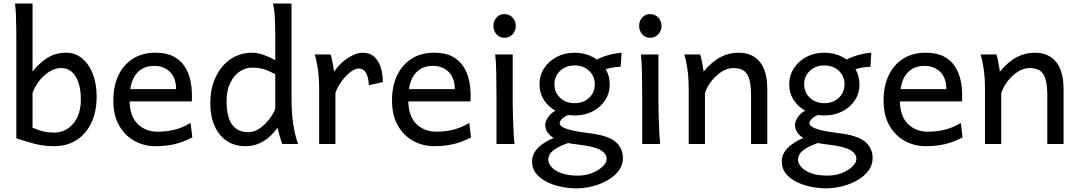

<svg xmlns="http://www.w3.org/2000/svg" viewBox="-20 -801 6002 1068"><path d="M63.5 -781.2H161.1Q161.1 -727.5 161.1 -666.7Q161.1 -606 161.1 -550.3Q161.1 -494.6 161.1 -454.8Q161.1 -415 161.1 -402.8Q195.3 -447.8 241.5 -477.8Q287.6 -507.8 349.1 -507.8Q398.4 -507.8 436.5 -476.6Q474.6 -445.3 496.1 -390.1Q517.6 -335 517.6 -263.7Q517.6 -180.2 488.3 -118.2Q459 -56.2 406 -22Q353 12.2 280.8 12.2Q221.7 12.2 169.4 -2Q117.2 -16.1 70.8 -31.7Q70.8 -51.8 70.8 -90.8Q70.8 -129.9 70.8 -180.7Q70.8 -231.4 70.8 -286.1Q70.8 -340.8 70.8 -392.8Q70.8 -444.8 70.8 -486.6Q70.8 -528.3 70.8 -551.8Q70.8 -586.9 70.6 -629.9Q70.3 -672.9 68.8 -713.4Q67.4 -753.9 63.5 -781.2ZM161.1 -285.6V-90.3Q197.3 -75.2 223.4 -69.3Q249.5 -63.5 280.8 -63.5Q345.7 -63.5 387.7 -113.8Q429.7 -164.1 429.7 -246.6Q429.7 -328.1 401.1 -375.2Q372.6 -422.4 319.8 -422.4Q274.4 -422.4 230.2 -384.5Q186 -346.7 161.1 -285.6Z M1046.9 -236.8H683.6V-305.2H959.5Q959.5 -368.2 925 -401.4Q890.6 -434.6 837.4 -434.6Q773.4 -434.6 737.1 -389.2Q700.7 -343.8 700.7 -246.6Q700.7 -156.2 744.9 -112.3Q789.1 -68.4 856.9 -68.4Q904.3 -68.4 950 -79.3Q995.6 -90.3 1040 -117.2L1049.8 -36.6Q998 -9.8 949.7 1.2Q901.4 12.2 844.7 12.2Q782.7 12.2 729.2 -16.6Q675.8 -45.4 643.1 -102.1Q610.4 -158.7 610.4 -241.7Q610.4 -322.8 638.9 -382.3Q667.5 -441.9 720 -474.9Q772.5 -507.8 844.7 -507.8Q905.3 -507.8 944.6 -487.3Q983.9 -466.8 1006.3 -432.6Q1028.8 -398.4 1038.1 -357.2Q1047.4 -315.9 1047.4 -274.9Q1047.4 -268.6 1047.4 -256.1Q1047.4 -243.7 1046.9 -236.8Z M1601.6 -781.2V-258.8Q1601.6 -166.5 1612.1 -103.8Q1622.6 -41 1638.2 0H1550.3Q1544.9 -12.7 1537.4 -38.1Q1529.8 -63.5 1523.4 -90.3Q1488.8 -41 1443.8 -14.4Q1398.9 12.2 1345.2 12.2Q1285.6 12.2 1241.7 -17.1Q1197.8 -46.4 1173.8 -99.9Q1149.9 -153.3 1149.9 -224.6Q1149.9 -311 1180.7 -374.5Q1211.4 -438 1263.9 -472.9Q1316.4 -507.8 1381.8 -507.8Q1413.1 -507.8 1448 -495.1Q1482.9 -482.4 1511.2 -466.3V-603Q1511.2 -661.6 1508.5 -706.1Q1505.9 -750.5 1499 -781.2ZM1511.2 -195.3V-388.2Q1475.1 -407.7 1447 -416.3Q1418.9 -424.8 1381.8 -424.8Q1344.7 -424.8 1312.5 -402.6Q1280.3 -380.4 1260.3 -338.9Q1240.2 -297.4 1240.2 -239.3Q1240.2 -154.3 1269.5 -110.1Q1298.8 -65.9 1362.3 -65.9Q1392.1 -65.9 1421.1 -84.7Q1450.2 -103.5 1474.1 -133.3Q1498 -163.1 1511.2 -195.3Z M1845.7 0H1755.4V-300.3Q1755.4 -372.1 1747.3 -422.4Q1739.3 -472.7 1731 -498H1818.8Q1822.8 -487.8 1826.4 -469.7Q1830.1 -451.7 1833.5 -433.1Q1836.9 -414.6 1838.4 -402.8Q1874 -453.6 1918.9 -480.7Q1963.9 -507.8 1997.1 -507.8Q2038.1 -507.8 2062.7 -484.6Q2087.4 -461.4 2098.4 -424.3Q2109.4 -387.2 2109.4 -344.2L2031.2 -327.1Q2031.2 -363.8 2017.6 -391.8Q2003.9 -419.9 1975.1 -419.9Q1954.6 -419.9 1928.5 -399.7Q1902.3 -379.4 1879.4 -347.9Q1856.4 -316.4 1845.7 -283.2Z M2597.2 -236.8H2233.9V-305.2H2509.8Q2509.8 -368.2 2475.3 -401.4Q2440.9 -434.6 2387.7 -434.6Q2323.7 -434.6 2287.4 -389.2Q2251 -343.8 2251 -246.6Q2251 -156.2 2295.2 -112.3Q2339.4 -68.4 2407.2 -68.4Q2454.6 -68.4 2500.2 -79.3Q2545.9 -90.3 2590.3 -117.2L2600.1 -36.6Q2548.3 -9.8 2500 1.2Q2451.7 12.2 2395 12.2Q2333 12.2 2279.5 -16.6Q2226.1 -45.4 2193.4 -102.1Q2160.6 -158.7 2160.6 -241.7Q2160.6 -322.8 2189.2 -382.3Q2217.8 -441.9 2270.3 -474.9Q2322.8 -507.8 2395 -507.8Q2455.6 -507.8 2494.9 -487.3Q2534.2 -466.8 2556.6 -432.6Q2579.1 -398.4 2588.4 -357.2Q2597.7 -315.9 2597.7 -274.9Q2597.7 -268.6 2597.7 -256.1Q2597.7 -243.7 2597.2 -236.8Z M2734.4 -498H2832Q2832 -431.6 2832 -365.2Q2832 -298.8 2832 -231.9Q2832 -200.7 2833.3 -156Q2834.5 -111.3 2836.7 -68.8Q2838.9 -26.4 2841.8 0H2741.7Q2741.7 -35.2 2741.7 -82.5Q2741.7 -129.9 2741.7 -177Q2741.7 -224.1 2741.7 -258.8Q2741.7 -330.1 2740.5 -394.8Q2739.3 -459.5 2734.4 -498ZM2724.6 -656.7Q2724.6 -684.1 2741.7 -703.4Q2758.8 -722.7 2785.6 -722.7Q2813 -722.7 2831.1 -703.4Q2849.1 -684.1 2849.1 -656.7Q2849.1 -629.9 2831.1 -610.4Q2813 -590.8 2785.6 -590.8Q2758.8 -590.8 2741.7 -610.4Q2724.6 -629.9 2724.6 -656.7Z M3085.9 -192.9 3168.9 -170.9Q3126.5 -158.7 3109.9 -143.3Q3093.3 -127.9 3093.3 -114.7Q3093.3 -106 3106.4 -96.4Q3119.6 -86.9 3154.1 -77.9Q3188.5 -68.8 3252 -61Q3360.8 -48.3 3402.8 -12.9Q3444.8 22.5 3444.8 78.1Q3444.8 117.7 3421.4 148.7Q3397.9 179.7 3359.6 201.7Q3321.3 223.6 3275.9 235.1Q3230.5 246.6 3186 246.6Q3143.6 246.6 3100.1 237.5Q3056.6 228.5 3020.3 210.2Q2983.9 191.9 2961.7 163.8Q2939.5 135.7 2939.5 97.7Q2939.5 15.6 3066.4 -36.6Q3066.4 -36.6 3078.9 -34.4Q3091.3 -32.2 3107.9 -28.6Q3124.5 -24.9 3137.7 -20Q3150.9 -15.1 3151.9 -9.8Q3098.1 8.8 3072 25.6Q3045.9 42.5 3037.8 57.9Q3029.8 73.2 3029.8 87.9Q3029.8 107.4 3047.6 127.9Q3065.4 148.4 3101.8 162.1Q3138.2 175.8 3193.4 175.8Q3237.8 175.8 3274.2 161.1Q3310.5 146.5 3332.5 125Q3354.5 103.5 3354.5 83Q3354.5 53.7 3320.3 33.4Q3286.1 13.2 3190.9 2.4Q3122.1 -5.4 3083.3 -22Q3044.4 -38.6 3028.6 -60.3Q3012.7 -82 3012.7 -105Q3012.7 -127 3031.7 -153.1Q3050.8 -179.2 3085.9 -192.9ZM3437.5 -507.8 3432.6 -429.7Q3405.8 -429.2 3376.2 -423.1Q3346.7 -417 3313 -402.8L3281.2 -459Q3314 -480 3357.7 -492.7Q3401.4 -505.4 3437.5 -507.8ZM2981 -332Q2981 -381.8 3006.8 -421.6Q3032.7 -461.4 3076.9 -484.6Q3121.1 -507.8 3176.3 -507.8Q3231.9 -507.8 3276.1 -484.6Q3320.3 -461.4 3345.9 -421.6Q3371.6 -381.8 3371.6 -332Q3371.6 -282.2 3345.9 -243.2Q3320.3 -204.1 3276.1 -181.4Q3231.9 -158.7 3176.3 -158.7Q3121.1 -158.7 3076.9 -181.4Q3032.7 -204.1 3006.8 -243.2Q2981 -282.2 2981 -332ZM3064 -332Q3064 -287.1 3095.7 -257.1Q3127.4 -227.1 3176.3 -227.1Q3225.6 -227.1 3257.1 -257.1Q3288.6 -287.1 3288.6 -332Q3288.6 -377 3257.1 -407Q3225.6 -437 3176.3 -437Q3127.4 -437 3095.7 -407Q3064 -377 3064 -332Z M3544.9 -498H3642.6Q3642.6 -431.6 3642.6 -365.2Q3642.6 -298.8 3642.6 -231.9Q3642.6 -200.7 3643.8 -156Q3645 -111.3 3647.2 -68.8Q3649.4 -26.4 3652.3 0H3552.2Q3552.2 -35.2 3552.2 -82.5Q3552.2 -129.9 3552.2 -177Q3552.2 -224.1 3552.2 -258.8Q3552.2 -330.1 3551 -394.8Q3549.8 -459.5 3544.9 -498ZM3535.2 -656.7Q3535.2 -684.1 3552.2 -703.4Q3569.3 -722.7 3596.2 -722.7Q3623.5 -722.7 3641.6 -703.4Q3659.7 -684.1 3659.7 -656.7Q3659.7 -629.9 3641.6 -610.4Q3623.5 -590.8 3596.2 -590.8Q3569.3 -590.8 3552.2 -610.4Q3535.2 -629.9 3535.2 -656.7Z M4248 0H4157.7Q4157.7 -32.7 4157.7 -71.5Q4157.7 -110.4 4157.7 -148.7Q4157.7 -187 4157.7 -218.8Q4157.7 -250.5 4157.7 -268.6Q4157.7 -329.6 4147 -363Q4136.2 -396.5 4114.7 -409.4Q4093.3 -422.4 4060.1 -422.4Q4024.9 -422.4 3992.7 -401.4Q3960.4 -380.4 3936.3 -348.4Q3912.1 -316.4 3901.4 -283.2V0H3811Q3811 -44.4 3811 -101.3Q3811 -158.2 3811 -211.9Q3811 -265.6 3811 -300.3Q3811 -372.1 3803 -422.4Q3794.9 -472.7 3786.6 -498H3874.5Q3878.4 -487.8 3882.1 -469.7Q3885.7 -451.7 3889.2 -433.1Q3892.6 -414.6 3894 -402.8Q3940.4 -458.5 3987.8 -483.2Q4035.2 -507.8 4086.9 -507.8Q4165 -507.8 4206.5 -456.8Q4248 -405.8 4248 -305.2Q4248 -283.2 4248 -246.6Q4248 -210 4248 -166.5Q4248 -123 4248 -79.6Q4248 -36.1 4248 0Z M4475.1 -192.9 4558.1 -170.9Q4515.6 -158.7 4499 -143.3Q4482.4 -127.9 4482.4 -114.7Q4482.4 -106 4495.6 -96.4Q4508.8 -86.9 4543.2 -77.9Q4577.6 -68.8 4641.1 -61Q4750 -48.3 4792 -12.9Q4834 22.5 4834 78.1Q4834 117.7 4810.5 148.7Q4787.1 179.7 4748.8 201.7Q4710.4 223.6 4665 235.1Q4619.6 246.6 4575.2 246.6Q4532.7 246.6 4489.3 237.5Q4445.8 228.5 4409.4 210.2Q4373 191.9 4350.8 163.8Q4328.6 135.7 4328.6 97.7Q4328.6 15.6 4455.6 -36.6Q4455.6 -36.6 4468 -34.4Q4480.5 -32.2 4497.1 -28.6Q4513.7 -24.9 4526.9 -20Q4540 -15.1 4541 -9.8Q4487.3 8.8 4461.2 25.6Q4435.1 42.5 4427 57.9Q4418.9 73.2 4418.9 87.9Q4418.9 107.4 4436.8 127.9Q4454.6 148.4 4491 162.1Q4527.3 175.8 4582.5 175.8Q4627 175.8 4663.3 161.1Q4699.7 146.5 4721.7 125Q4743.7 103.5 4743.7 83Q4743.7 53.7 4709.5 33.4Q4675.3 13.2 4580.1 2.4Q4511.2 -5.4 4472.4 -22Q4433.6 -38.6 4417.7 -60.3Q4401.9 -82 4401.9 -105Q4401.9 -127 4420.9 -153.1Q4439.9 -179.2 4475.1 -192.9ZM4826.7 -507.8 4821.8 -429.7Q4794.9 -429.2 4765.4 -423.1Q4735.8 -417 4702.1 -402.8L4670.4 -459Q4703.1 -480 4746.8 -492.7Q4790.5 -505.4 4826.7 -507.8ZM4370.1 -332Q4370.1 -381.8 4396 -421.6Q4421.9 -461.4 4466.1 -484.6Q4510.3 -507.8 4565.4 -507.8Q4621.1 -507.8 4665.3 -484.6Q4709.5 -461.4 4735.1 -421.6Q4760.7 -381.8 4760.7 -332Q4760.7 -282.2 4735.1 -243.2Q4709.5 -204.1 4665.3 -181.4Q4621.1 -158.7 4565.4 -158.7Q4510.3 -158.7 4466.1 -181.4Q4421.9 -204.1 4396 -243.2Q4370.1 -282.2 4370.1 -332ZM4453.1 -332Q4453.1 -287.1 4484.9 -257.1Q4516.6 -227.1 4565.4 -227.1Q4614.7 -227.1 4646.2 -257.1Q4677.7 -287.1 4677.7 -332Q4677.7 -377 4646.2 -407Q4614.7 -437 4565.4 -437Q4516.6 -437 4484.9 -407Q4453.1 -377 4453.1 -332Z M5331.5 -236.8H4968.3V-305.2H5244.1Q5244.1 -368.2 5209.7 -401.4Q5175.3 -434.6 5122.1 -434.6Q5058.1 -434.6 5021.7 -389.2Q4985.4 -343.8 4985.4 -246.6Q4985.4 -156.2 5029.5 -112.3Q5073.7 -68.4 5141.6 -68.4Q5189 -68.4 5234.6 -79.3Q5280.3 -90.3 5324.7 -117.2L5334.5 -36.6Q5282.7 -9.8 5234.4 1.2Q5186 12.2 5129.4 12.2Q5067.4 12.2 5013.9 -16.6Q4960.4 -45.4 4927.7 -102.1Q4895 -158.7 4895 -241.7Q4895 -322.8 4923.6 -382.3Q4952.1 -441.9 5004.6 -474.9Q5057.1 -507.8 5129.4 -507.8Q5189.9 -507.8 5229.2 -487.3Q5268.6 -466.8 5291 -432.6Q5313.5 -398.4 5322.8 -357.2Q5332 -315.9 5332 -274.9Q5332 -268.6 5332 -256.1Q5332 -243.7 5331.5 -236.8Z M5896 0H5805.7Q5805.7 -32.7 5805.7 -71.5Q5805.7 -110.4 5805.7 -148.7Q5805.7 -187 5805.7 -218.8Q5805.7 -250.5 5805.7 -268.6Q5805.7 -329.6 5794.9 -363Q5784.2 -396.5 5762.7 -409.4Q5741.2 -422.4 5708 -422.4Q5672.9 -422.4 5640.6 -401.4Q5608.4 -380.4 5584.2 -348.4Q5560.1 -316.4 5549.3 -283.2V0H5459Q5459 -44.4 5459 -101.3Q5459 -158.2 5459 -211.9Q5459 -265.6 5459 -300.3Q5459 -372.1 5450.9 -422.4Q5442.9 -472.7 5434.6 -498H5522.5Q5526.4 -487.8 5530 -469.7Q5533.7 -451.7 5537.1 -433.1Q5540.5 -414.6 5542 -402.8Q5588.4 -458.5 5635.7 -483.2Q5683.1 -507.8 5734.9 -507.8Q5813 -507.8 5854.5 -456.8Q5896 -405.8 5896 -305.2Q5896 -283.2 5896 -246.6Q5896 -210 5896 -166.5Q5896 -123 5896 -79.6Q5896 -36.1 5896 0Z"/></svg>

Font: Andika LitF DSA DSG
Style: Regular
Weight: 400
Designer: Victor Gaultney, Annie Olsen, Julie Remington, Don Collingsworth, Eric Hays, Becca Hirsbrunner
Foundry: SIL International
Version: Version 6.200 ; LitF DSA DSG; ttfautohint (v1.8.3.10-c5d8)